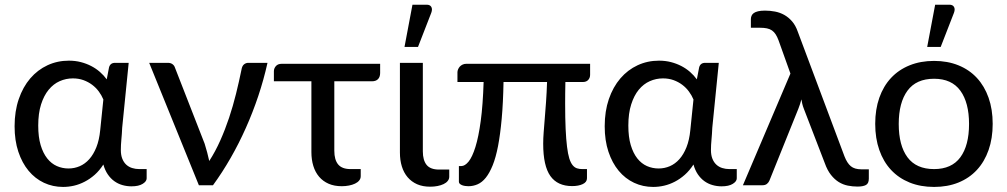

<svg xmlns="http://www.w3.org/2000/svg" viewBox="-20 -768 4176 796"><path d="M525 4.5Q505.5 4.5 487.2 -0.8Q469 -6 453.8 -17Q438.5 -28 426.8 -45.2Q415 -62.5 408.5 -86Q392.5 -61 372.8 -43.5Q353 -26 331.2 -14.8Q309.5 -3.5 286.8 1.8Q264 7 241.5 7Q199 7 162.2 -10.2Q125.5 -27.5 98.5 -60Q71.5 -92.5 56 -139Q40.5 -185.5 40.5 -244.5Q40.5 -307 57.8 -357.2Q75 -407.5 105.5 -443Q136 -478.5 177 -497.5Q218 -516.5 265.5 -516.5Q292 -516.5 315.2 -510.5Q338.5 -504.5 358.2 -494.2Q378 -484 394.2 -469.8Q410.5 -455.5 422.5 -439L432 -488.5Q437 -507.5 457 -507.5H513.5L486.5 -238Q485.5 -213.5 483.2 -190Q481 -166.5 481 -146Q481 -125 487 -110Q493 -95 503.2 -85.5Q513.5 -76 527.5 -71.5Q541.5 -67 557.5 -67H588V-28.5Q588 -16 571.5 -5.8Q555 4.5 525 4.5ZM264 -69.5Q288.5 -69.5 310.5 -79Q332.5 -88.5 350 -108Q367.5 -127.5 379.5 -157.5Q391.5 -187.5 395.5 -229L408.5 -355.5Q401.5 -372.5 389.8 -388.5Q378 -404.5 362 -416.5Q346 -428.5 326 -435.8Q306 -443 282 -443Q253.5 -443 227.5 -431.5Q201.5 -420 181.8 -396Q162 -372 150.2 -335Q138.5 -298 138.5 -247.5Q138.5 -200 148.5 -166.5Q158.5 -133 175.8 -111.2Q193 -89.5 215.8 -79.5Q238.5 -69.5 264 -69.5Z M1089 -507.5Q1073.5 -438 1050.8 -370Q1028 -302 999.2 -237.5Q970.5 -173 936.2 -113.2Q902 -53.5 863 0H804.5L598.5 -507.5H676Q687.5 -507.5 695 -502Q702.5 -496.5 705 -488.5L828.5 -172Q834.5 -153.5 839 -135.8Q843.5 -118 847.5 -100.5Q873 -140 893.2 -185.5Q913.5 -231 929.8 -279.8Q946 -328.5 958.5 -379Q971 -429.5 981 -478.5Q983.5 -494.5 991.5 -501Q999.5 -507.5 1009.5 -507.5Z M1115.5 -472.5Q1115.5 -484.5 1123.8 -494Q1132 -503.5 1148 -503.5H1556V-465.5Q1556 -449 1547.2 -440Q1538.5 -431 1522.5 -431H1366V-143Q1366 -105.5 1382 -86.2Q1398 -67 1433.5 -67H1475.5V-37.5Q1475.5 -27.5 1469.2 -19.8Q1463 -12 1452 -6.8Q1441 -1.5 1426.8 1.2Q1412.5 4 1397 4Q1366 4 1342.5 -6.2Q1319 -16.5 1303 -35.2Q1287 -54 1279 -80Q1271 -106 1271 -137.5V-431H1115.5Z M1638 0ZM1638 -507.5H1733V-140.5Q1733 -103.5 1748.8 -84.2Q1764.5 -65 1800.5 -65H1842.5V-35.5Q1842.5 -25.5 1836.2 -17.8Q1830 -10 1819 -4.8Q1808 0.5 1793.8 3.2Q1779.5 6 1763.5 6Q1732.5 6 1709.2 -4.2Q1686 -14.5 1670 -33.2Q1654 -52 1646 -78Q1638 -104 1638 -135.5ZM1657 -573.5 1690 -748.5H1749Q1763 -748.5 1768.2 -739.2Q1773.5 -730 1768 -715L1713 -573.5Z M2426.5 -503.5V-458Q2426.5 -445.5 2418.8 -436.8Q2411 -428 2396.5 -428H2324Q2323.5 -403.5 2323.2 -381.8Q2323 -360 2323 -338.5Q2323 -277.5 2325 -233.8Q2327 -190 2330.8 -159.8Q2334.5 -129.5 2340.2 -111.2Q2346 -93 2354 -83.2Q2362 -73.5 2372 -70.2Q2382 -67 2394 -67H2413.5V-29Q2413.5 -13 2396 -4.8Q2378.5 3.5 2352 3.5Q2291.5 3.5 2261.8 -38.2Q2232 -80 2232 -172Q2232 -194.5 2234 -220.2Q2236 -246 2238.5 -277Q2241 -308 2243.8 -345.5Q2246.5 -383 2248 -428H2067.5Q2066 -342 2060 -276.2Q2054 -210.5 2044.8 -162.5Q2035.5 -114.5 2022.5 -82.5Q2009.5 -50.5 1994 -31.2Q1978.5 -12 1960.2 -4Q1942 4 1922 4Q1915.5 4 1908.5 3Q1901.5 2 1895.8 -0.2Q1890 -2.5 1886.2 -6Q1882.5 -9.5 1882.5 -14.5V-79.5H1892.5Q1907.5 -79.5 1922.8 -98.2Q1938 -117 1951 -158.5Q1964 -200 1973 -266.2Q1982 -332.5 1985 -428H1876.5V-468.5Q1876.5 -474 1879 -480.2Q1881.5 -486.5 1886.2 -491.8Q1891 -497 1897.8 -500.2Q1904.5 -503.5 1913 -503.5Z M2971.5 4.5Q2952 4.5 2933.8 -0.8Q2915.5 -6 2900.2 -17Q2885 -28 2873.2 -45.2Q2861.5 -62.5 2855 -86Q2839 -61 2819.2 -43.5Q2799.5 -26 2777.8 -14.8Q2756 -3.5 2733.2 1.8Q2710.5 7 2688 7Q2645.5 7 2608.8 -10.2Q2572 -27.5 2545 -60Q2518 -92.5 2502.5 -139Q2487 -185.5 2487 -244.5Q2487 -307 2504.2 -357.2Q2521.5 -407.5 2552 -443Q2582.5 -478.5 2623.5 -497.5Q2664.5 -516.5 2712 -516.5Q2738.5 -516.5 2761.8 -510.5Q2785 -504.5 2804.8 -494.2Q2824.5 -484 2840.8 -469.8Q2857 -455.5 2869 -439L2878.5 -488.5Q2883.5 -507.5 2903.5 -507.5H2960L2933 -238Q2932 -213.5 2929.8 -190Q2927.5 -166.5 2927.5 -146Q2927.5 -125 2933.5 -110Q2939.5 -95 2949.8 -85.5Q2960 -76 2974 -71.5Q2988 -67 3004 -67H3034.5V-28.5Q3034.5 -16 3018 -5.8Q3001.5 4.5 2971.5 4.5ZM2710.5 -69.5Q2735 -69.5 2757 -79Q2779 -88.5 2796.5 -108Q2814 -127.5 2826 -157.5Q2838 -187.5 2842 -229L2855 -355.5Q2848 -372.5 2836.2 -388.5Q2824.5 -404.5 2808.5 -416.5Q2792.5 -428.5 2772.5 -435.8Q2752.5 -443 2728.5 -443Q2700 -443 2674 -431.5Q2648 -420 2628.2 -396Q2608.5 -372 2596.8 -335Q2585 -298 2585 -247.5Q2585 -200 2595 -166.5Q2605 -133 2622.2 -111.2Q2639.5 -89.5 2662.2 -79.5Q2685 -69.5 2710.5 -69.5Z M3257 -463 3208 -600Q3202.5 -615 3196 -625.2Q3189.5 -635.5 3180.5 -641.8Q3171.5 -648 3159.2 -650.5Q3147 -653 3129.5 -653H3093V-688.5Q3093 -696 3095.8 -702.5Q3098.5 -709 3105 -713.8Q3111.5 -718.5 3122.8 -721.2Q3134 -724 3151.5 -724Q3173 -724 3193.5 -720Q3214 -716 3231.8 -706Q3249.5 -696 3264 -679.2Q3278.5 -662.5 3287.5 -636.5L3481 -120Q3492 -91.5 3507.5 -78.8Q3523 -66 3551.5 -66H3582V-27.5Q3582 -7.5 3570 -1Q3558 5.5 3535 5.5Q3514.5 5.5 3494.8 1.5Q3475 -2.5 3457.5 -13.2Q3440 -24 3425 -43Q3410 -62 3399.5 -91.5L3313 -316Q3308.5 -327.5 3306.2 -337Q3304 -346.5 3302.5 -356Q3300 -346.5 3297 -337Q3294 -327.5 3290 -317.5L3170 -19.5Q3167 -12 3160 -6Q3153 0 3141 0H3060Z M3608.5 0ZM3852.5 -515.5Q3908.5 -515.5 3953.5 -497.2Q3998.5 -479 4030 -445Q4061.5 -411 4078.5 -362.8Q4095.5 -314.5 4095.5 -254.5Q4095.5 -194.5 4078.5 -146Q4061.5 -97.5 4030 -63.5Q3998.5 -29.5 3953.5 -11.2Q3908.5 7 3852.5 7Q3796.5 7 3751.2 -11.2Q3706 -29.5 3674.2 -63.5Q3642.5 -97.5 3625.5 -146Q3608.5 -194.5 3608.5 -254.5Q3608.5 -314.5 3625.5 -362.8Q3642.5 -411 3674.2 -445Q3706 -479 3751.2 -497.2Q3796.5 -515.5 3852.5 -515.5ZM3852.5 -67Q3925.5 -67 3961.5 -116Q3997.5 -165 3997.5 -254Q3997.5 -342.5 3961.5 -392Q3925.5 -441.5 3852.5 -441.5Q3778.5 -441.5 3742.2 -392Q3706 -342.5 3706 -254Q3706 -165 3742.2 -116Q3778.5 -67 3852.5 -67ZM3824 -573.5 3857 -748.5H3916Q3930 -748.5 3935.2 -739.2Q3940.5 -730 3935 -715L3880 -573.5Z"/></svg>

Font: Lato Medium
Style: Regular
Weight: 500
Designer: Lukasz Dziedzic
Foundry: tyPoland Lukasz Dziedzic
Version: Version 2.006; 2014-01-15